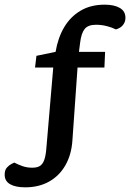

<svg xmlns="http://www.w3.org/2000/svg" viewBox="-83 -680 557 822"><path d="M25 122Q-17 122 -40 108.5Q-63 95 -63 68Q-63 48 -53.5 37.5Q-44 27 -34 22Q-24 17 -22 16Q-5 25 14 31.5Q33 38 55 38Q80 38 92 27.5Q104 17 109.5 -5.5Q115 -28 117 -63L145 -391H67L73 -441L155 -458Q165 -518 191.5 -563Q218 -608 261.5 -634Q305 -660 365 -660Q406 -660 430 -646Q454 -632 454 -604Q454 -589 447 -578Q440 -567 430.5 -561.5Q421 -556 413 -554Q398 -562 375 -568Q352 -574 328 -574Q294 -574 279.5 -556Q265 -538 260 -497L255 -458H367L364 -391H249L227 -79Q223 -18 197 27.5Q171 73 127 97.5Q83 122 25 122Z"/></svg>

Font: Faustina Light SemiBold
Style: Italic
Weight: 600
Italic angle: -8°
Version: Version 1.200